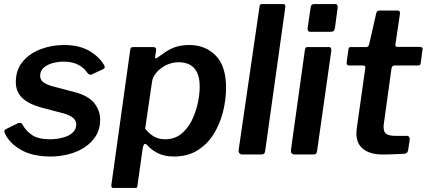

<svg xmlns="http://www.w3.org/2000/svg" viewBox="-20 -762 2105 947"><path d="M231 10Q139 10 81.5 -24Q24 -58 4 -105Q-3 -119 9 -125L66 -153Q74 -157 80.5 -156Q87 -155 92 -146Q108 -116 139 -95.5Q170 -75 228 -75Q243 -75 265 -78Q287 -81 307.5 -89Q328 -97 342 -111.5Q356 -126 356 -149Q356 -167 340 -181Q324 -195 285 -205L186 -231Q120 -249 89 -279.5Q58 -310 58 -357Q58 -417 91.5 -457.5Q125 -498 179.5 -519Q234 -540 296 -540Q371 -540 420.5 -511Q470 -482 494 -440Q497 -435 496.5 -430Q496 -425 489 -421L433 -395Q426 -392 421.5 -394Q417 -396 409 -405Q394 -428 365 -443Q336 -458 293 -458Q267 -458 240.5 -451Q214 -444 196 -428.5Q178 -413 178 -388Q178 -372 189 -360.5Q200 -349 233 -338L347 -308Q414 -291 444 -254.5Q474 -218 474 -171Q474 -125 452.5 -91Q431 -57 396 -34.5Q361 -12 317.5 -1Q274 10 231 10Z M539 165Q532 165 530 159Q528 153 530 145L622 -514Q623 -524 626.5 -527Q630 -530 642 -530H732Q742 -530 746.5 -527Q751 -524 750 -514L745 -480Q744 -474 749 -474.5Q754 -475 761 -481Q778 -493 798.5 -507Q819 -521 847 -530.5Q875 -540 914 -540Q993 -540 1044 -488Q1095 -436 1095 -330Q1095 -273 1080.5 -213Q1066 -153 1035 -102.5Q1004 -52 955 -21Q906 10 838 10Q794 10 761 -5.5Q728 -21 705 -47Q696 -56 691 -50Q686 -44 684 -31L658 153Q657 161 655 163Q653 165 646 165H539ZM794 -75Q840 -75 872.5 -100.5Q905 -126 925 -166Q945 -206 955 -251Q965 -296 965 -335Q965 -379 951.5 -405.5Q938 -432 915 -443.5Q892 -455 862 -455Q828 -455 799 -440.5Q770 -426 751.5 -404Q733 -382 730 -360L696 -127Q716 -102 739.5 -88.5Q763 -75 794 -75Z M1288 -18Q1286 -6 1281.5 -3Q1277 0 1264 0H1177Q1166 0 1161 -6Q1156 -12 1157 -22L1260 -729Q1261 -737 1263.5 -739.5Q1266 -742 1273 -742H1377Q1390 -742 1387 -725Z M1544 -18Q1542 -6 1538 -3Q1534 0 1521 0H1434Q1423 0 1418.5 -6Q1414 -12 1415 -22L1484 -517Q1486 -525 1488.5 -527.5Q1491 -530 1498 -530H1603Q1610 -530 1612.5 -524Q1615 -518 1614 -511ZM1632 -624Q1630 -613 1625 -609Q1620 -605 1607 -605H1511Q1501 -605 1498.5 -612Q1496 -619 1498 -629L1512 -724Q1514 -742 1529 -742H1635Q1641 -742 1644 -735.5Q1647 -729 1645 -721Z M1867 0Q1806 0 1772 -26.5Q1738 -53 1738 -103Q1738 -110 1738.5 -117Q1739 -124 1740 -131L1782 -428Q1783 -435 1779 -437Q1775 -439 1769 -439H1700Q1688 -439 1690 -458L1699 -521Q1701 -527 1703.5 -528.5Q1706 -530 1713 -530H1787Q1792 -530 1796 -534Q1800 -538 1801 -544L1836 -698Q1839 -710 1853 -710H1942Q1948 -710 1951 -705.5Q1954 -701 1952 -689L1930 -541Q1929 -536 1932 -533.5Q1935 -531 1939 -531H2049Q2056 -531 2061 -528Q2066 -525 2064 -518L2055 -450Q2054 -443 2051 -441Q2048 -439 2039 -439H1926Q1914 -439 1911 -425L1874 -157Q1873 -151 1872.5 -146Q1872 -141 1872 -136Q1872 -110 1886 -101Q1900 -92 1929 -92H1987Q1994 -92 1998 -86.5Q2002 -81 2001 -74L1993 -22Q1991 -6 1977 -4Q1962 -3 1941.5 -2Q1921 -1 1901 -0.5Q1881 0 1867 0Z"/></svg>

Font: Libre Franklin SemiBold
Style: Italic
Weight: 600
Italic angle: -8°
Designer: Pablo Impallari, Rodrigo Fuenzalida, Nhung Nguyen
Foundry: Impallari Type
Version: Version 3.000